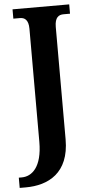

<svg xmlns="http://www.w3.org/2000/svg" viewBox="-80 -750 492 1026"><g transform="rotate(-5 166.5 -237.0)"><path d="M-17 240H16C136 240 250 184 250 3V-600C250 -652 272 -664 297 -664H332V-714H28V-664H64C87 -664 109 -652 109 -603V4C109 140 53 185 -1 185H-17Z"/></g></svg>

Font: Noto Serif Bengali Condensed
Style: Bold
Weight: 700
Width: 3
Designer: Juan Bruce, Universal Thirst, Indian Type Foundry and the Monotype Design Team.
Foundry: Monotype Imaging Inc.
Version: Version 2.003